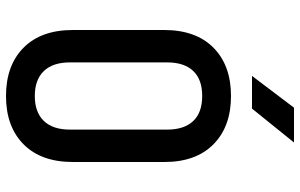

<svg xmlns="http://www.w3.org/2000/svg" viewBox="-200 -790 1000 640"><g transform="rotate(90 300.0 -470.0)"><path d="M300 10Q198 10 139 -48.5Q80 -107 80 -213V-517Q80 -623 139 -681.5Q198 -740 300 -740Q402 -740 461 -681.5Q520 -623 520 -518V-213Q520 -107 461 -48.5Q402 10 300 10ZM300 -86Q354 -86 383 -116Q412 -146 412 -203V-527Q412 -584 383.5 -614Q355 -644 300 -644Q245 -644 216.5 -614Q188 -584 188 -527V-203Q188 -146 217 -116Q246 -86 300 -86ZM233 -810 339 -950H455L342 -810Z"/></g></svg>

Font: JetBrains Mono SemiBold
Style: Regular
Weight: 472
Monospace: yes
Designer: Philipp Nurullin, Konstantin Bulenkov
Foundry: JetBrains
Version: Version 2.305; ttfautohint (v1.8.4.7-5d5b)